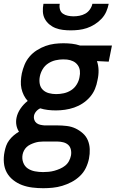

<svg xmlns="http://www.w3.org/2000/svg" viewBox="-43 -770 613 1012"><path d="M185 222Q156 222 127.5 218.5Q99 215 73.5 205.5Q48 196 26.5 179Q5 162 -7.5 139Q-20 116 -22.5 87.5Q-25 59 -19 30Q-16 14 -10.5 -1.5Q-5 -17 5.5 -31Q16 -45 29 -56Q42 -67 57 -76Q47 -91 43.5 -110Q40 -129 44 -149Q49 -174 65 -197.5Q81 -221 103 -238Q91 -251 82.5 -268Q74 -285 70 -303.5Q66 -322 67 -342.5Q68 -363 72 -383Q77 -406 86.5 -429Q96 -452 112.5 -471.5Q129 -491 151 -505Q173 -519 196.5 -527.5Q220 -536 244 -539Q268 -542 291 -542Q314 -542 336 -539.5Q358 -537 379 -530H547L530 -445L468 -448Q476 -425 476.5 -399.5Q477 -374 471 -348Q467 -324 457.5 -301Q448 -278 431 -258.5Q414 -239 392.5 -225Q371 -211 347.5 -203Q324 -195 299.5 -191.5Q275 -188 252 -188Q230 -188 209 -190.5Q188 -193 169 -199Q156 -193 147 -182Q138 -171 136 -159Q134 -148 138 -137.5Q142 -127 150 -121Q158 -115 168.5 -112.5Q179 -110 191 -109H259Q284 -109 309 -106Q334 -103 355 -93Q376 -83 393.5 -67.5Q411 -52 420 -30.5Q429 -9 430 16Q431 41 426 66Q421 91 409.5 115Q398 139 378 158Q358 177 334 189.5Q310 202 285 209.5Q260 217 234.5 219.5Q209 222 185 222ZM253 -274Q273 -274 293.5 -278.5Q314 -283 332 -294.5Q350 -306 361.5 -325Q373 -344 376 -363Q380 -381 378 -397.5Q376 -414 366.5 -427Q357 -440 342.5 -447Q328 -454 311 -456L290 -457Q271 -457 250.5 -452.5Q230 -448 211.5 -436Q193 -424 182 -405.5Q171 -387 167 -367Q163 -347 166.5 -328Q170 -309 183 -296.5Q196 -284 214.5 -279Q233 -274 253 -274ZM184 137Q199 137 214 135.5Q229 134 243.5 130Q258 126 273 119.5Q288 113 300.5 103Q313 93 320.5 79Q328 65 331 50Q334 34 330.5 18.5Q327 3 316.5 -6.5Q306 -16 290.5 -20Q275 -24 259 -24H184Q173 -24 162 -22.5Q151 -21 140 -17.5Q129 -14 117.5 -8.5Q106 -3 97.5 5Q89 13 83.5 23.5Q78 34 76 45Q72 67 79.5 87Q87 107 103.5 118Q120 129 141 133Q162 137 184 137ZM330 -610Q309 -610 288.5 -612.5Q268 -615 250 -622Q232 -629 217 -641.5Q202 -654 193 -671Q184 -688 183 -708.5Q182 -729 186 -750H272Q269 -735 273 -720.5Q277 -706 288.5 -698Q300 -690 315 -687Q330 -684 345 -684Q360 -684 376 -687Q392 -690 406.5 -698Q421 -706 431 -720.5Q441 -735 444 -750H530Q526 -729 517 -708.5Q508 -688 492 -671Q476 -654 456 -641.5Q436 -629 415 -622Q394 -615 372.5 -612.5Q351 -610 330 -610Z"/></svg>

Font: Lode Dark
Style: Bold Italic
Weight: 700
Italic angle: -11°
Monospace: yes
Designer: Belleve Invis
Foundry: Belleve Invis
Version: Version 29.2.0; ttfautohint (v1.8.3)